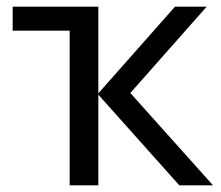

<svg xmlns="http://www.w3.org/2000/svg" viewBox="-20 -556 663 576"><path d="M600 -536 371 -277 619 0H518L275 -272V0H189V-464H18V-536H275V-276L505 -536Z"/></svg>

Font: Noto Sans Historical
Style: Regular
Weight: 400
Designer: Monotype Design Team
Foundry: Monotype Imaging Inc.
Version: Version 2.013; ttfautohint (v1.8.4.7-5d5b)